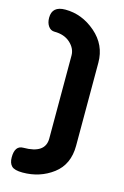

<svg xmlns="http://www.w3.org/2000/svg" viewBox="-121 -823 582 898"><g transform="rotate(15 170.5 -374.0)"><path d="M83 20Q44 20 30 6Q16 -8 16 -36Q16 -93 57 -93Q163 -93 163 -166V-568Q163 -602 134 -628.5Q105 -655 57 -655Q39 -655 27.5 -671Q16 -687 16 -712Q16 -768 80 -768Q161 -768 227 -711Q293 -654 293 -568V-166Q293 -75 230 -27.5Q167 20 83 20Z"/></g></svg>

Font: Dosis
Style: Bold
Weight: 700
Designer: Edgar Tolentino, Pablo Impallari, Igino Marini
Foundry: Edgar Tolentino, Pablo Impallari, Igino Marini
Version: Version 1.007